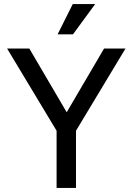

<svg xmlns="http://www.w3.org/2000/svg" viewBox="-20 -930 656 950"><path d="M15 -690H125L332 -337H288L495 -690H601L356 -283V0H260V-283ZM265 -760 340 -910H451L341 -760Z"/></svg>

Font: Radio Canada
Style: Regular
Weight: 400
Designer: Charles Daoud, Etienne Aubert Bonn, Alexandre Saumier Demers, Jacques Le Bailly
Foundry: Radio-Canada
Version: Version 2.104;gftools[0.9.28.dev5+ged2979d]